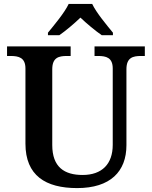

<svg xmlns="http://www.w3.org/2000/svg" viewBox="-20 -951 776 981"><path d="M225 -784V-771H283C315 -793 361 -832 391 -861C421 -832 468 -793 500 -771H557V-784C526 -822 472 -886 451 -931H331C310 -886 256 -822 225 -784ZM374 10C544 10 626 -75 626 -209V-597C626 -657 659 -665 701 -665H720V-714H463V-665H481C522 -665 556 -657 556 -601V-211C556 -113 501 -57 402 -57C309 -57 247 -97 247 -210V-597C247 -657 280 -665 322 -665H341V-714H16V-665H34C75 -665 110 -657 110 -601V-217C110 -54 213 10 374 10Z"/></svg>

Font: Noto Serif Devanagari SemiBold
Style: Regular
Weight: 600
Designer: Universal Thirst, Indian Type Foundry and the Monotype Design Team
Foundry: Monotype Imaging Inc.
Version: Version 2.004